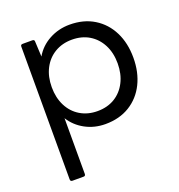

<svg xmlns="http://www.w3.org/2000/svg" viewBox="-132 -625 887 953"><g transform="rotate(-20 311.5 -148.5)"><path d="M89 218Q78 218 78 207V-495Q78 -505 89 -505H140Q151 -505 151 -495L155 -414Q182 -461 231.5 -488Q281 -515 340 -515Q414 -515 468.5 -481.5Q523 -448 552.5 -389Q582 -330 582 -253Q582 -176 552.5 -116.5Q523 -57 468.5 -23.5Q414 10 340 10Q282 10 234 -16Q186 -42 158 -87V207Q158 218 148 218ZM325 -64Q377 -64 416 -87.5Q455 -111 477 -154Q499 -197 499 -253Q499 -309 477 -351.5Q455 -394 416 -417.5Q377 -441 325 -441Q274 -441 234.5 -417.5Q195 -394 173 -351.5Q151 -309 151 -253Q151 -197 173 -154Q195 -111 234.5 -87.5Q274 -64 325 -64Z"/></g></svg>

Font: LINE Seed Sans App
Style: Regular
Weight: 400
Designer: LINE VX Design & Dalton Maag Ltd & Sandoll Inc
Foundry: Dalton Maag Ltd
Version: Version 1.003